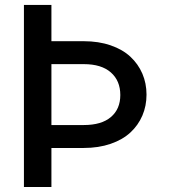

<svg xmlns="http://www.w3.org/2000/svg" viewBox="-20 -747 684 767"><path d="M314.6 -582.4Q373.9 -582.4 421.9 -565.9Q469.8 -549.4 500.9 -520.4Q532 -491.5 548.7 -452.8Q565.3 -414.1 565.3 -369Q565.3 -323.9 548.7 -285.2Q532 -246.4 500.9 -217.7Q469.8 -188.9 421.9 -172.4Q373.9 -155.9 314.6 -155.9H185.4V0H75.6V-727.3H185.4V-582.4ZM314.6 -247.5Q385.7 -247.5 423.1 -279.5Q460.6 -311.4 460.6 -367.5Q460.6 -424.4 422.9 -457.6Q385.3 -490.8 314.6 -490.8H185.4V-247.5Z"/></svg>

Font: TID UI Medium
Style: Regular
Weight: 500
Designer: The TID Project Authors
Foundry: Bakken & Bæck
Version: Version 1.001;hotconv 1.0.109;makeotfexe 2.5.65596